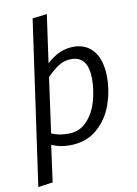

<svg xmlns="http://www.w3.org/2000/svg" viewBox="-102 -814 782 1095"><g transform="rotate(-10 288.5 -266.5)"><path d="M524 -333Q524 -252 495.5 -173Q467 -94 404.5 -41Q342 12 246 12Q193 12 143 -9L114 203L29 215L164 -738L248 -748L209 -470Q246 -504 284 -521Q322 -538 365 -538Q440 -538 482 -484.5Q524 -431 524 -333ZM438 -339Q438 -471 340 -471Q300 -471 267 -450Q234 -429 198 -392L154 -73Q180 -63 201.5 -59Q223 -55 252 -55Q316 -55 358 -99Q400 -143 419 -208.5Q438 -274 438 -339Z"/></g></svg>

Font: Fira Sans Book
Style: Italic
Weight: 350
Italic angle: -8°
Designer: bBox Type GmbH & Carrois Corporate GbR & Edenspiekermann AG
Foundry: bBox Type GmbH & Carrois Corporate GbR & Edenspiekermann AG
Version: Version 4.301